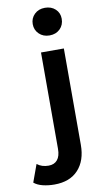

<svg xmlns="http://www.w3.org/2000/svg" viewBox="-222 -912 631 1186"><g transform="rotate(-10 93.0 -319.0)"><path d="M58.9 -775.6Q58.9 -812.2 84.4 -837.2Q110 -862.2 150 -862.2Q190 -862.2 215.6 -838.3Q241.1 -814.4 241.1 -777.8Q241.1 -738.9 215.6 -713.9Q190 -688.9 150 -688.9Q110 -688.9 84.4 -713.9Q58.9 -738.9 58.9 -775.6ZM-107.8 188.9 -67.8 78.9Q-38.9 102.2 4.4 102.2Q40 102.2 59.4 78.9Q78.9 55.6 78.9 10V-594.4H222.2V10Q222.2 108.9 169.4 166.1Q116.7 223.3 20 223.3Q-18.9 223.3 -52.8 215Q-86.7 206.7 -107.8 188.9Z"/></g></svg>

Font: Paperlogy 7 Bold
Style: Regular
Weight: 700
Designer: redesigned by Lee Juim, glyphs from Gmarket Sans & Montserrat
Foundry: PT&
Version: Version 1.001